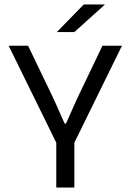

<svg xmlns="http://www.w3.org/2000/svg" viewBox="-20 -845 588 865"><path d="M310 -192H238.5L19 -639H106.5L224 -394.5L271 -288.5H277.5L324.5 -394.5L441.5 -639H529.5ZM315 0H233.5V-269.5H315ZM237 -701.5 357.5 -825H451.5V-823.5L315 -700.5H237Z"/></svg>

Font: Anek Kannada Medium
Style: Regular
Weight: 400
Version: Version 1.003